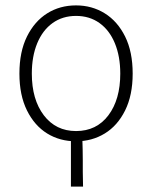

<svg xmlns="http://www.w3.org/2000/svg" viewBox="-20 -512 564 712"><path d="M262 12Q202 12 155 -17Q108 -46 80 -102.5Q52 -159 52 -239Q52 -320 80 -376.5Q108 -433 155 -462.5Q202 -492 262 -492Q321 -492 368.5 -462.5Q416 -433 444 -376.5Q472 -320 472 -239Q472 -159 444 -102.5Q416 -46 368.5 -17Q321 12 262 12ZM262 -26Q338 -26 382 -84.5Q426 -143 426 -239Q426 -303 406 -351.5Q386 -400 349 -426.5Q312 -453 262 -453Q212 -453 175 -426.5Q138 -400 118 -351.5Q98 -303 98 -239Q98 -143 142.5 -84.5Q187 -26 262 -26ZM243 180V-12H285Q286 19 286.5 41.5Q287 64 287 83.5Q287 103 287 125.5Q287 148 288 180Z"/></svg>

Font: Source Sans 3 Light
Style: Regular
Weight: 300
Designer: Paul D. Hunt
Foundry: Adobe
Version: Version 3.052;hotconv 1.1.0;makeotfexe 2.6.0